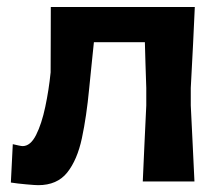

<svg xmlns="http://www.w3.org/2000/svg" viewBox="-20 -518 633 548"><path d="M89 10.5Q80.5 10.5 55.2 8.2Q30 6 11 3L16.5 -106.5Q24.5 -104.5 33 -102.8Q41.5 -101 44.5 -101Q67 -101 83 -132.8Q99 -164.5 109.2 -213Q119.5 -261.5 124.5 -311.5Q124.5 -359.5 124.8 -406.8Q125 -454 125 -498H536Q533.5 -444 531 -391.2Q528.5 -338.5 524.5 -267V-217Q527.5 -155 530 -104.8Q532.5 -54.5 535 0H387.5Q390 -54.5 392.2 -104.8Q394.5 -155 397.5 -217V-267Q396 -305.5 395.2 -337Q394.5 -368.5 393.5 -397.5H248Q244.5 -363.5 241 -329.5Q237.5 -295.5 234.5 -265Q227 -186 213.8 -123.8Q200.5 -61.5 171.8 -25.5Q143 10.5 89 10.5Z"/></svg>

Font: Commissioner Loud SemiBold
Style: Regular
Weight: 600
Designer: Kostas Bartsokas
Foundry: Kostas Bartsokas
Version: Version 1.000; ttfautohint (v1.8.3)